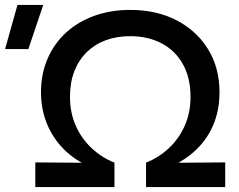

<svg xmlns="http://www.w3.org/2000/svg" viewBox="-108 -755 963 775"><path d="M34.5 0V-99.5L222.5 -98Q172.5 -125.5 135.5 -167.8Q98.5 -210 78 -264.5Q57.5 -319 57.5 -383Q57.5 -456.5 83.8 -517.5Q110 -578.5 158 -622.8Q206 -667 272.2 -691Q338.5 -715 417.5 -715Q524 -715 605.2 -672.8Q686.5 -630.5 732.2 -555.8Q778 -481 778 -383Q778 -319 758.8 -265.8Q739.5 -212.5 702.8 -170.5Q666 -128.5 612.5 -98L801 -99.5V0H481.5V-98.5Q534 -119.5 574.5 -157.8Q615 -196 638 -248.2Q661 -300.5 661 -364Q661 -441.5 630 -496.5Q599 -551.5 544 -580.2Q489 -609 417.5 -609Q364 -609 319.5 -592.8Q275 -576.5 242.5 -544.8Q210 -513 192.2 -467.8Q174.5 -422.5 174.5 -364Q174.5 -300.5 197.5 -248.2Q220.5 -196 261 -157.8Q301.5 -119.5 354 -98.5V0ZM-87.5 -557 -37.5 -735H66.5L6.5 -557Z"/></svg>

Font: Geologica Thin Roman
Style: Regular
Weight: 400
Version: Version 1.010;gftools[0.9.28]